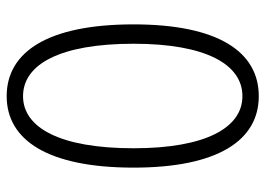

<svg xmlns="http://www.w3.org/2000/svg" viewBox="-130 -652 795 575"><g transform="rotate(90 267.5 -364.5)"><path d="M268 13C400 13 482 -111 482 -367C482 -620 400 -742 268 -742C135 -742 53 -620 53 -367C53 -111 135 13 268 13ZM268 -36C173 -36 111 -146 111 -367C111 -584 173 -693 268 -693C362 -693 424 -584 424 -367C424 -146 362 -36 268 -36Z"/></g></svg>

Font: Noto Sans T Chinese Light
Style: Regular
Weight: 300
Designer: Ryoko NISHIZUKA (kana & ideographs); Paul D. Hunt (Latin, Greek & Cyrillic); Wenlong ZHANG (bopomofo); Sandoll Communica
Foundry: Adobe Systems Incorporated
Version: Version 1.000;PS 1;hotconv 1.0.78;makeotf.lib2.5.61930